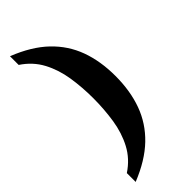

<svg xmlns="http://www.w3.org/2000/svg" viewBox="-292 -808 984 984"><g transform="rotate(-45 200.0 -316.5)"><path d="M32 75Q94 34 126.5 -27.5Q159 -89 170.5 -164Q182 -239 182 -318Q182 -397 170.5 -471Q159 -545 126.5 -606.5Q94 -668 32 -709V-772Q144 -728 212 -663Q280 -598 311.5 -512Q343 -426 343 -318Q343 -210 311.5 -123.5Q280 -37 212 28.5Q144 94 32 139Z"/></g></svg>

Font: Noto Naskh Arabic
Style: Bold
Weight: 700
Designer: Monotype Design Team, David Williams, Mohamad Dakak and Nizar Qandah
Foundry: Monotype Imaging Inc.
Version: Version 2.016